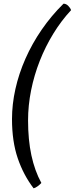

<svg xmlns="http://www.w3.org/2000/svg" viewBox="-20 -820 405 1040"><path d="M162 200Q107 128 76 37Q45 -54 45 -175Q45 -255 63.5 -338Q82 -421 118 -502.5Q154 -584 206 -659.5Q258 -735 324 -800Q338 -800 349.5 -788.5Q361 -777 365 -765Q312 -708 269 -638Q226 -568 195.5 -490.5Q165 -413 148.5 -331Q132 -249 132 -168Q132 -63 150 21Q168 105 204 171Q195 181 183 189.5Q171 198 162 200Z"/></svg>

Font: Texturina Medium 12pt Medium
Style: Italic
Weight: 500
Italic angle: -11°
Version: Version 1.002